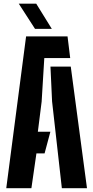

<svg xmlns="http://www.w3.org/2000/svg" viewBox="-20 -992 492 1012"><path d="M13 0 117.5 -800H336L350 -686H213.5L199.5 -456.5L179.5 -297.5H245.5L215 -183.5H172L145.5 0ZM306 0 254.5 -457.5 246 -641H353L438.5 0ZM164.5 -840 79 -972.5H171L253 -840Z"/></svg>

Font: Big Shoulders Stencil Display ExtraBold
Style: Regular
Weight: 800
Designer: Patric King
Foundry: XO Type Co
Version: Version 1.000